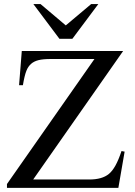

<svg xmlns="http://www.w3.org/2000/svg" viewBox="-20 -909 651 929"><path d="M330.1 -721.2H267.6L141.6 -889.2H176.3L298.3 -786.1L420.9 -889.2H455.6ZM552.7 0H13.7V-18.6L437 -623.5H226.1Q188 -623.5 166 -617.9Q144 -612.3 129.9 -599.6Q123.5 -593.8 117.9 -585.9Q112.3 -578.1 107.7 -566.4Q103 -554.7 98.9 -537.6Q94.7 -520.5 90.8 -496.6H72.3L85.4 -662.1H575.7L140.6 -40.5H412.1Q474.1 -40.5 506.8 -67.4Q523.9 -81.5 538.8 -108.4Q553.7 -135.3 567.9 -178.2L583 -175.3Z"/></svg>

Font: Tai Heritage Pro
Style: Regular
Weight: 400
Designer: Faah Baccam, Walt Agee, Victor Gaultney, Annie Olsen
Foundry: SIL International
Version: Version 2.600